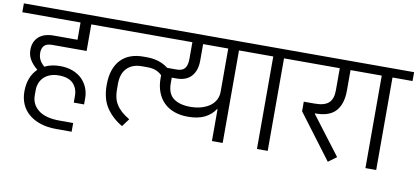

<svg xmlns="http://www.w3.org/2000/svg" viewBox="-92 -948 2832 1302"><g transform="rotate(10 1323.5 -297.5)"><path d="M345 103Q282 103 234 87Q186 71 153 42.5Q120 14 103.5 -25Q87 -64 87 -111Q87 -160 102 -200Q117 -240 147 -269V-271Q115 -297 96.5 -327.5Q78 -358 78 -396Q78 -452 114 -485Q150 -518 218 -518H381V-637H-20V-698H582V-637H455V-454H218Q179 -454 163 -436Q147 -418 147 -388Q147 -363 156.5 -342Q166 -321 191 -299Q235 -322 297 -322Q346 -322 384.5 -307Q423 -292 448.5 -266.5Q474 -241 487.5 -207.5Q501 -174 501 -137V-94H430V-140Q430 -192 398 -225Q366 -258 298 -258Q265 -258 239 -248Q213 -238 196 -221Q179 -204 170 -181.5Q161 -159 161 -134V-96Q161 -35 210 4Q259 43 358 43H450V103Z M542 -698H1610V-637H1472V0H1398V-219H1394Q1368 -179 1322.5 -156.5Q1277 -134 1208 -134Q1156 -134 1114 -149Q1072 -164 1042.5 -193Q1013 -222 997 -264Q981 -306 981 -359V-380Q958 -401 934.5 -409Q911 -417 875 -417H842Q777 -417 740 -379.5Q703 -342 703 -271V-233Q703 -204 708.5 -179Q714 -154 727.5 -131.5Q741 -109 763.5 -88.5Q786 -68 820 -48L780 6Q713 -32 671 -93Q629 -154 629 -251Q629 -310 644 -353.5Q659 -397 687 -426Q715 -455 753.5 -469Q792 -483 840 -483H865Q953 -483 1013 -436H1078Q1117 -436 1134 -457Q1151 -478 1151 -523V-637H542ZM1213 -203Q1256 -203 1290.5 -213.5Q1325 -224 1349 -242Q1373 -260 1385.5 -285Q1398 -310 1398 -339V-637H1225V-523Q1225 -455 1190 -415.5Q1155 -376 1087 -376H1055V-338Q1055 -265 1097 -234Q1139 -203 1213 -203Z M1708 -637H1570V-698H1920V-637H1782V0H1708Z M1965 -305V-371H2040Q2108 -371 2137 -398.5Q2166 -426 2166 -484V-637H1880V-698H2357V-637H2240V-496Q2240 -404 2196.5 -355Q2153 -306 2057 -306H2053V-303L2253 -40L2196 2Z M2455 -637H2317V-698H2667V-637H2529V0H2455Z"/></g></svg>

Font: IBM Plex Sans Devanagari
Style: Regular
Weight: 400
Designer: Mike Abbink, Paul van der Laan, Pieter van Rosmalen, Erin McLaughlin
Foundry: Bold Monday
Version: Version 1.1